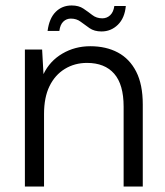

<svg xmlns="http://www.w3.org/2000/svg" viewBox="-20 -682 602 702"><path d="M71 0V-501H134L139 -411Q162 -459 208 -486Q254 -513 310 -513Q368 -513 411 -490Q454 -467 478 -420Q502 -373 502 -300V0H432V-292Q432 -373 397.5 -412.5Q363 -452 298 -452Q253 -452 217 -430Q181 -408 161 -367Q141 -326 141 -265V0ZM351 -567Q325 -567 307.5 -579Q290 -591 275 -602.5Q260 -614 239 -614Q223 -614 211.5 -603Q200 -592 197 -569H154Q160 -615 183.5 -638.5Q207 -662 242 -662Q268 -662 285 -650.5Q302 -639 317.5 -627Q333 -615 354 -615Q371 -615 383 -626.5Q395 -638 398 -660H440Q436 -616 411 -591.5Q386 -567 351 -567Z"/></svg>

Font: DM Sans 18pt Light
Style: Regular
Weight: 300
Designer: Colophon Foundry, Jonny Pinhorn
Foundry: Colophon Foundry
Version: Version 4.004;gftools[0.9.30]